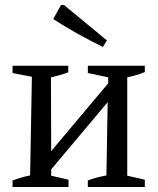

<svg xmlns="http://www.w3.org/2000/svg" viewBox="-20 -745 630 765"><path d="M30 0V-26Q47 -32 63 -37Q79 -42 100 -46L107 -439L30 -454V-483H252V-457Q236 -451 219 -446Q202 -441 183 -437L184 -143L411 -413V-437L330 -454V-483H557V-458Q527 -445 487 -437V-45L557 -29V0H330V-26Q348 -33 367.5 -38Q387 -43 404 -46L409 -338L184 -70V-45L253 -29V0ZM390 -558Q339 -583 289.5 -610.5Q240 -638 192 -669L223 -725H235L406 -584Z"/></svg>

Font: Piazzolla
Style: Regular
Weight: 400
Designer: Juan Pablo del Peral
Foundry: Huerta Tipografica
Version: Version 1.330